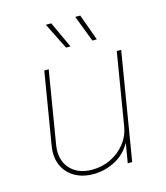

<svg xmlns="http://www.w3.org/2000/svg" viewBox="-114 -847 812 942"><g transform="rotate(-15 292.0 -376.0)"><path d="M244.6 7.8Q189 7.8 148.9 -15.9Q108.9 -39.6 90.6 -81.8Q72.3 -124 81.5 -179.7L142.1 -545.9H164.6L104 -179.7Q91.8 -105.5 131.1 -60.1Q170.4 -14.6 244.6 -14.6Q295.4 -14.6 339.1 -35.9Q382.8 -57.1 412.4 -94.5Q441.9 -131.8 449.7 -179.7L510.3 -545.9H532.7L442.4 0H419.9L439.5 -117.2H445.3Q417 -54.7 362.1 -23.4Q307.1 7.8 244.6 7.8ZM408.2 -626.5 356.9 -760.3H382.3L430.7 -626.5ZM274.4 -626.5 207.5 -760.3H234.9L296.9 -626.5Z"/></g></svg>

Font: Inter Thin
Style: Italic
Weight: 250
Italic angle: -9.3988°
Designer: Rasmus Andersson
Foundry: rsms
Version: Version 4.001;git-66647c0bb